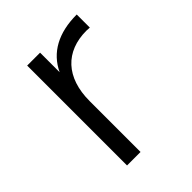

<svg xmlns="http://www.w3.org/2000/svg" viewBox="-157 -622 715 715"><g transform="rotate(-45 200.5 -265.0)"><path d="M167 -423V-526H99V0H170V-268C170 -392 237 -462 347 -462C352 -462 358 -461 364 -461V-530C267 -530 200 -493 167 -423Z"/></g></svg>

Font: Montserrat Lite
Style: Regular
Weight: 400
Designer: Julieta Ulanovsky
Foundry: Julieta Ulanovsky
Version: Version 7.200;PS 007.200;hotconv 1.0.88;makeotf.lib2.5.64775